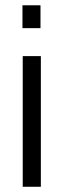

<svg xmlns="http://www.w3.org/2000/svg" viewBox="-20 -714 240 734"><path d="M65.9 -606.4V-693.8H134.8V-606.4ZM66.9 0V-499.5H136.2V0Z"/></svg>

Font: Pontano Sans
Style: Regular
Weight: 400
Foundry: vernon adams
Version: 1.0